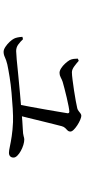

<svg xmlns="http://www.w3.org/2000/svg" viewBox="270 -772 461 1040"><g transform="rotate(90 500.0 -251.5)"><path d="M544 -113Q550 -144 557.5 -184Q565 -224 572 -264Q579 -304 584.5 -337Q590 -370 593 -388Q593 -397 584 -397Q576 -397 555 -393Q534 -389 508.5 -383Q483 -377 460 -371Q437 -365 423 -361Q409 -356 398 -350Q387 -344 374 -344Q363 -344 349.5 -352.5Q336 -361 324 -374Q312 -387 305 -399Q300 -409 298.5 -421Q297 -433 297 -443L309 -448Q321 -437 338.5 -424Q356 -411 371 -411Q385 -411 412 -414.5Q439 -418 469.5 -422.5Q500 -427 526.5 -432Q553 -437 566 -440Q574 -442 581 -447.5Q588 -453 594 -457.5Q600 -462 607 -462Q614 -462 628.5 -456Q643 -450 657.5 -440.5Q672 -431 682 -421Q692 -411 692 -403Q692 -393 685.5 -387Q679 -381 672.5 -374Q666 -367 663 -356Q659 -340 651.5 -311Q644 -282 635.5 -246.5Q627 -211 618.5 -176.5Q610 -142 603 -115ZM260 -41Q248 -41 233 -51Q218 -61 206 -74Q194 -87 189 -97Q181 -112 179 -143L192 -146Q205 -132 220.5 -120.5Q236 -109 256 -109Q268 -109 301.5 -112Q335 -115 382 -120Q429 -125 482.5 -129.5Q536 -134 587 -138.5Q638 -143 679 -145Q706 -146 717 -149.5Q728 -153 735 -153Q748 -153 764.5 -148Q781 -143 796.5 -134.5Q812 -126 822.5 -115.5Q833 -105 833 -95Q833 -83 826 -76.5Q819 -70 807 -70Q796 -70 773 -75Q750 -80 717 -85Q684 -90 641 -92Q610 -93 568.5 -90.5Q527 -88 482 -84Q437 -80 396.5 -73.5Q356 -67 328 -61Q304 -55 289.5 -48Q275 -41 260 -41Z"/></g></svg>

Font: Noto Serif SC
Style: Regular
Weight: 400
Designer: Ryoko NISHIZUKA 西塚涼子 (kana & ideographs); Frank Grießhammer (Latin, Greek & Cyrillic); Wenlong ZHANG 张文龙 (bopomofo); San
Foundry: Adobe
Version: Version 2.002-H1;hotconv 1.1.0;makeotfexe 2.6.0